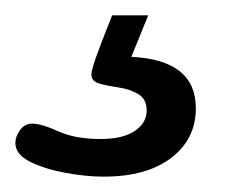

<svg xmlns="http://www.w3.org/2000/svg" viewBox="-65 -20 316 250"><path d="M70 210Q47 210 20 205Q-7 200 -26 190.5Q-45 181 -45 166Q-45 158 -39 149.5Q-33 141 -23 141Q-11 141 11 151Q33 161 66 161Q95 161 110.5 150.5Q126 140 126 124Q126 109 115 102.5Q104 96 90 94Q76 92 65 89Q54 86 54 77Q54 72 59.5 56Q65 40 81 0H128L106 54Q190 58 190 121Q190 161 158 185.5Q126 210 70 210Z"/></svg>

Font: Asap
Style: Italic
Weight: 400
Italic angle: -6°
Designer: Pablo Cosgaya
Foundry: Omnibus-Type
Version: Version 3.001; ttfautohint (v1.8.3)